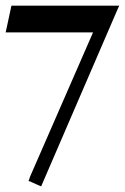

<svg xmlns="http://www.w3.org/2000/svg" viewBox="-20 -640 443 681"><path d="M403 -620 398 -609 394 -600 132 7 129 14 126 21 119 18 112 15Q99 9 94 7L88 4L81 2L84 -5L86 -12L310 -525H19H9H0L2 -534L4 -543L18 -608L19 -614L21 -620H27H33H381H392Z"/></svg>

Font: Loyal Sans
Style: Boldv1
Weight: 700
Version: Version 001.000